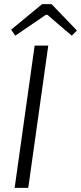

<svg xmlns="http://www.w3.org/2000/svg" viewBox="-20 -911 393 931"><path d="M214 -690 117 0H51L148 -690ZM230 -891 353 -763 328 -738 210 -839H202L54 -738L34 -767L184 -891Z"/></svg>

Font: Exo 2 Light
Style: Italic
Weight: 300
Italic angle: -8°
Designer: Natanael Gama
Foundry: Natanael Gama
Version: Version 2.010